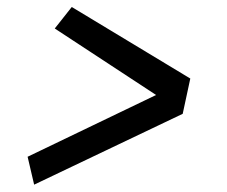

<svg xmlns="http://www.w3.org/2000/svg" viewBox="-20 -610 640 541"><path d="M182.2 -590.3 516.2 -388.7 495.5 -292.7 134.3 -529.7ZM57.8 -168.3 516.2 -388.7 494.8 -289.3 76.2 -89.7Z"/></svg>

Font: Epunda Slab Light
Style: Italic
Weight: 300
Italic angle: -12°
Designer: Simon Atzbach
Foundry: typofactur
Version: Version 1.102